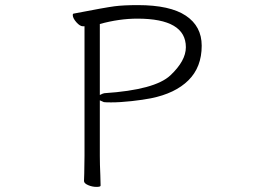

<svg xmlns="http://www.w3.org/2000/svg" viewBox="-20 -726 1040 752"><path d="M265 -667Q265 -673 270 -673Q394 -697 429 -701.5Q464 -706 520 -706Q646 -706 708 -664.5Q770 -623 770 -547Q770 -463 718 -411.5Q666 -360 571 -341Q541 -335 496 -330Q451 -325 415 -325Q394 -325 387 -326Q382 -328 371 -333V-115Q371 -83 373 -39L374 1Q374 6 358 6Q341 6 325 -1Q309 -8 309 -17Q309 -34 310 -47L311 -116V-623H305Q293 -623 279 -639Q265 -655 265 -667ZM389 -361Q587 -374 647.5 -431Q708 -488 708 -541Q708 -653 518 -653Q447 -653 371 -632V-354Q385 -361 389 -361Z"/></svg>

Font: JyunsaiKaai Light
Style: Regular
Weight: 300
Designer: Fontworks Inc.
Version: Version 0.030;April 7, 2024;FontCreator 14.0.0.2901 64-bit